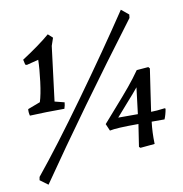

<svg xmlns="http://www.w3.org/2000/svg" viewBox="-90 -799 953 1000"><g transform="rotate(-10 387.0 -299.0)"><path d="M86 117 44 86 47 69Q163 -73 324 -296.5Q485 -520 615 -715L654 -683L652 -665Q331 -239 86 117ZM53 -254Q48 -272 50 -289L116 -314Q128 -351 136.5 -418Q145 -485 146 -533L83 -517L75 -520L69 -547Q162 -607 218 -655L242 -633L228 -592L192 -304L243 -291Q242 -276 236 -258Q135 -258 53 -254ZM591 11 584 5 602 -113Q484 -113 450 -105L434 -142Q450 -161 498 -215Q546 -269 580.5 -310.5Q615 -352 642 -391L704 -396L711 -388Q707 -360 694 -273.5Q681 -187 678 -164Q705 -164 751 -170L755 -167Q750 -137 740 -113H672Q665 -58 667 4ZM504 -164H608L625 -303Q605 -278 561.5 -229.5Q518 -181 504 -164Z"/></g></svg>

Font: Albura Medium
Style: Italic
Weight: 462
Italic angle: -7°
Designer: Mercedes Jáuregui
Foundry: Omnibus-Type Team
Version: Version 1.000